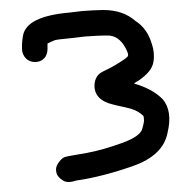

<svg xmlns="http://www.w3.org/2000/svg" viewBox="-20 -662 382 384"><path d="M75 -575C82 -578 87 -581 91 -582C95 -583 106 -584 125 -586L150 -589C165 -590 180 -591 195 -591C210 -591 222 -583 231 -566C235 -559 237 -553 236 -550C235 -548 230 -544 222 -539C214 -534 208 -530 202 -527L184 -518C175 -513 170 -505 169 -493C168 -473 180 -459 206 -453C217 -450 229 -448 240 -445C251 -442 260 -437 267 -430C267 -429 268 -426 268 -422C268 -418 267 -413 265 -406C263 -395 249 -385 224 -376C199 -367 175 -360 153 -356C131 -352 116 -350 110 -348C104 -346 100 -341 96 -335C92 -329 91 -323 93 -316C95 -309 100 -305 106 -301C112 -297 121 -297 133 -301C168 -306 206 -316 246 -330C286 -344 309 -366 315 -396C322 -425 319 -448 305 -464C291 -478 272 -488 248 -495C251 -497 253 -499 256 -500C275 -513 285 -525 287 -539C289 -553 287 -564 284 -573C278 -594 267 -610 251 -620C234 -635 213 -642 186 -642C175 -642 161 -641 145 -640L120 -637C62 -632 31 -617 26 -591C25 -584 24 -578 24 -571V-564C24 -557 27 -550 32 -545C37 -540 43 -538 50 -538C57 -538 63 -540 68 -545C73 -550 75 -557 75 -564Z"/></svg>

Font: AppleStorm
Style: Rg
Weight: 400
Foundry: Cannot Into Space Fonts
Version: Version 1.01